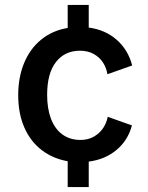

<svg xmlns="http://www.w3.org/2000/svg" viewBox="-20 -760 603 780"><path d="M255 0V-105Q195 -115.5 149.5 -150.2Q104 -185 79 -241.8Q54 -298.5 54 -373.5Q54 -446 78 -504Q102 -562 147.2 -599Q192.5 -636 255 -646.5V-740H340.5V-648Q408 -639 454.2 -598.2Q500.5 -557.5 517 -494L416.5 -458.5Q412.5 -484 398.5 -505.8Q384.5 -527.5 360.5 -540.8Q336.5 -554 305 -554Q243.5 -554 207.5 -508.2Q171.5 -462.5 171.5 -374.5Q171.5 -318.5 187.2 -277.2Q203 -236 233.5 -213.8Q264 -191.5 307 -191.5Q338 -191.5 361.8 -205.2Q385.5 -219 399.5 -240.5Q413.5 -262 417.5 -285.5L516 -250.5Q500 -190 453.5 -151Q407 -112 340.5 -103.5V0Z"/></svg>

Font: 1883 Sans SemiBold
Style: Regular
Weight: 600
Designer: 1883 Sans project is a fork of Public Sans.
Version: Version 1.009